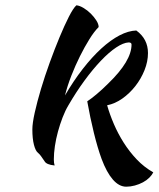

<svg xmlns="http://www.w3.org/2000/svg" viewBox="-20 -582 598 724"><path d="M102 -94Q102 -117 111 -157.5Q120 -198 134.5 -246.5Q149 -295 167.5 -346Q186 -397 204.5 -441.5Q223 -486 239.5 -518.5Q256 -551 268 -562Q280 -561 295 -552Q310 -543 322.5 -530.5Q335 -518 343.5 -504.5Q352 -491 352 -480Q335 -463 317 -434Q299 -405 281.5 -370Q264 -335 249 -296.5Q234 -258 225 -222Q257 -277 292 -322Q327 -367 362 -399Q397 -431 430.5 -448.5Q464 -466 494 -467Q538 -435 538 -382Q538 -350 525 -317.5Q512 -285 490.5 -257.5Q469 -230 441.5 -210.5Q414 -191 384 -185Q394 -150 409.5 -114Q425 -78 446.5 -44Q468 -10 495.5 19Q523 48 558 68Q553 78 543 88Q533 98 519 105.5Q505 113 488.5 117.5Q472 122 456 122Q429 122 405.5 95Q382 68 363 17Q348 -24 334 -81Q320 -138 309 -200Q323 -209 344 -226.5Q365 -244 388 -267Q476 -352 476 -414Q476 -422 465 -422Q445 -421 418 -403Q391 -385 360.5 -353Q330 -321 298.5 -278Q267 -235 238 -185Q226 -165 216 -139Q206 -113 198.5 -85.5Q191 -58 187 -31Q183 -4 183 19Q183 33 186 42Q155 39 148 26Q140 14 134.5 6.5Q129 -1 123 -6Q114 -13 108 -36Q102 -59 102 -94Z"/></svg>

Font: Kaushan Script
Style: Regular
Weight: 400
Designer: Pablo Impallari
Foundry: Pablo Impallari
Version: Version 1.002